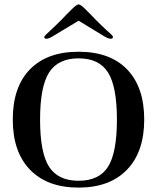

<svg xmlns="http://www.w3.org/2000/svg" viewBox="-20 -842 714 872"><path d="M337 10Q195 10 116.5 -71Q38 -152 38 -299Q38 -447 116 -527Q194 -607 337 -607Q480 -607 557.5 -526.5Q635 -446 635 -299Q635 -152 556.5 -71Q478 10 337 10ZM511 -299Q511 -449 470.5 -513Q430 -577 337 -577Q244 -577 203 -513Q162 -449 162 -299Q162 -148 203 -84.5Q244 -21 337 -21Q430 -21 470.5 -84.5Q511 -148 511 -299ZM191 -666Q181 -666 181 -674Q181 -677 189 -685Q200 -696 207 -702Q229 -722 259 -752L282 -776L306 -800Q328 -822 337 -822Q346 -822 368 -800L392 -776L415 -752Q445 -722 467 -702Q481 -690 486 -685Q493 -678 493 -674Q493 -666 483 -666Q472 -666 452 -678L337 -748L221 -678Q202 -666 191 -666Z"/></svg>

Font: UnnaMedium
Style: Regular
Weight: 500
Designer: Jorge de Buen Unna
Foundry: Omnibus-Type
Version: Version 2.008;hotconv 1.0.109;makeotfexe 2.5.65596